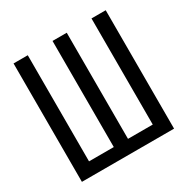

<svg xmlns="http://www.w3.org/2000/svg" viewBox="-152 -792 904 925"><g transform="rotate(-30 300.0 -329.5)"><path d="M43.5 0V-658.7H122.6V-68.4H260.3V-658.7H339.4V-68.4H477.1V-658.7H556.2V0Z"/></g></svg>

Font: Cousine
Style: Regular
Weight: 400
Monospace: yes
Designer: Steve Matteson
Foundry: Ascender Corporation
Version: Version 1.20